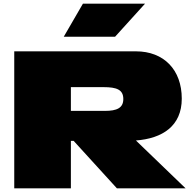

<svg xmlns="http://www.w3.org/2000/svg" viewBox="-20 -1031 1037 1051"><path d="M58 0H368V-260H383L620 0H996L724 -262C869 -273 975 -341 975 -491C975 -649 877 -750 724 -750H58ZM554 -424H368V-554H547C619 -554 655 -540 655 -489C655 -440 620 -424 554 -424ZM434 -1011 329 -830H610L774 -1011Z"/></svg>

Font: Mattone Black
Style: Regular
Weight: 900
Width: 6
Designer: Nunzio Mazzaferro
Foundry: Collletttivo
Version: Version 2.000;Glyphs 3.2 (3217)